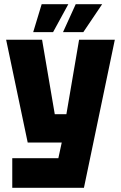

<svg xmlns="http://www.w3.org/2000/svg" viewBox="-20 -748 572 908"><path d="M38 140V0H256L272 -74H111L9 -560H179L239 -208H294L354 -560H523L377 140ZM137 -596 177 -728H303L231 -596ZM278 -596 338 -728H463L374 -596Z"/></svg>

Font: Tektur SemiCondensed
Style: Bold
Weight: 700
Width: 4
Designer: Adam Jagosz
Foundry: Adam Jagosz
Version: Version 1.005;gftools[0.9.30]